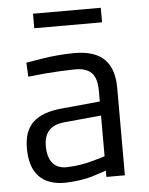

<svg xmlns="http://www.w3.org/2000/svg" viewBox="-51 -725 603 776"><g transform="rotate(-5 250.5 -337.0)"><path d="M350 -84Q347 -82 299 -69Q251 -55 193 -53Q155 -53 136 -77Q117 -101 117 -145Q117 -186 137 -208Q157 -231 202 -235L350 -249ZM425 -349Q426 -431 387 -470Q348 -510 264 -510Q195 -509 134 -499Q72 -489 68 -488L71 -431Q76 -432 139 -438Q202 -443 260 -444Q305 -445 328 -423Q350 -401 350 -349V-306L193 -291Q116 -284 78 -249Q40 -214 40 -143Q40 -67 76 -29Q112 9 181 9Q251 7 299 -9Q348 -24 350 -26V0H425ZM387 -624V-683H112V-624Z"/></g></svg>

Font: RazerF5
Style: Regular
Weight: 400
Foundry: Razer Inc.
Version: Version 2